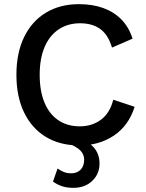

<svg xmlns="http://www.w3.org/2000/svg" viewBox="-20 -690 705 924"><path d="M628 -176Q599 -85 528 -37.5Q457 10 362 10Q269 10 201 -31Q133 -72 96 -148.5Q59 -225 59 -330Q59 -435 96 -511.5Q133 -588 201 -629Q269 -670 360 -670Q425 -670 476.5 -651.5Q528 -633 564 -596.5Q600 -560 618 -504L519 -461Q501 -522 463 -550Q425 -578 365 -578Q307 -578 263 -549Q219 -520 195 -464.5Q171 -409 171 -330Q171 -252 194 -196.5Q217 -141 260.5 -111.5Q304 -82 364 -82Q423 -82 466 -114Q509 -146 525 -210ZM295 -6 335 -30Q401 -14 430 18Q459 50 459 97Q459 147 424 180.5Q389 214 333 214Q300 214 276.5 205.5Q253 197 235 184L257 121Q270 130 285.5 137Q301 144 323 144Q351 144 368 126.5Q385 109 385 78Q385 52 365.5 33Q346 14 295 -6Z"/></svg>

Font: Kantumruy Pro Medium
Style: Regular
Weight: 500
Designer: Sovichet Tep
Foundry: Sovichet Tep
Version: Version 1.002